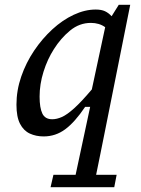

<svg xmlns="http://www.w3.org/2000/svg" viewBox="-20 -560 591 805"><path d="M146 -155Q146 -108 157.5 -84Q169 -60 199 -60Q218 -60 239.5 -69.5Q261 -79 291 -106Q321 -133 365 -185L421 -446Q396 -464 361 -464Q313 -464 274 -432Q235 -400 206 -354Q179 -312 162.5 -259.5Q146 -207 146 -155ZM163 12Q131 12 105 0Q79 -12 64 -41Q49 -70 49 -121Q49 -181 69 -239Q89 -297 123 -347.5Q157 -398 199.5 -437Q242 -476 289 -498Q336 -520 381 -520Q405 -520 420 -513Q435 -506 448 -492L478 -540H526L418 0Q410 40 401 84.5Q392 129 383 173H469L459 225H192L204 173H297L358 -112H337Q294 -48 253.5 -18Q213 12 163 12Z"/></svg>

Font: Source Serif 4 Caption
Style: Italic
Weight: 400
Italic angle: -12°
Designer: Frank Grießhammer
Foundry: Adobe Systems Incorporated
Version: Version 4.004;hotconv 1.0.117;makeotfexe 2.5.65602